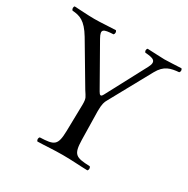

<svg xmlns="http://www.w3.org/2000/svg" viewBox="-150 -786 910 927"><g transform="rotate(30 305.0 -322.5)"><path d="M359 -109 356 -268C356 -308 362 -322 369 -334L496 -565C524 -616 558 -623 603 -627C609 -633 609 -643 603 -649C573 -648 533 -645 510 -645C487 -645 454 -648 414 -649C408 -643 408 -633 414 -627C458 -624 483 -618 461 -576L342 -352C333 -335 326 -338 317 -354L191 -576C167 -619 181 -624 237 -627C243 -633 243 -644 237 -650C197 -649 159 -645 119 -645C80 -645 37 -649 7 -650C1 -644 2 -633 8 -627C50 -624 81 -615 122 -547L253 -326C271 -297 277 -296 277 -259L274 -109C272 -28 257 -21 177 -18C171 -12 171 -1 177 5C226 4 262 0 317 0C371 0 406 4 456 5C462 -1 462 -12 456 -18C376 -21 361 -28 359 -109Z"/></g></svg>

Font: Libertinus Serif Display
Style: Regular
Weight: 400
Designer: Philipp H. Poll, Khaled Hosny
Foundry: Caleb Maclennan
Version: Version 7.050;RELEASE